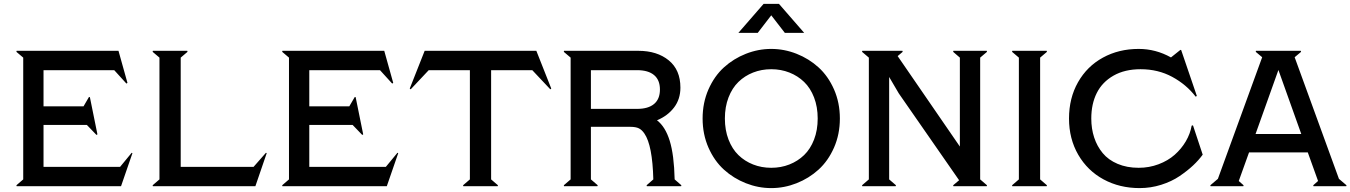

<svg xmlns="http://www.w3.org/2000/svg" viewBox="-20 -963 6984 993"><path d="M661.1 -172.9 665 -170.9 606 0H65.9L64.9 -4.9L100.1 -35.2V-665L64.9 -694.8L65.9 -700.2H592.8L639.2 -534.2L633.8 -530.8L570.8 -600.1H205.1V-413.1H412.1L439.9 -460.9H444.8L483.9 -268.1L479 -265.1L429.2 -316.9H205.1V-100.1H601.1Z M1355.5 -172.9 1359.4 -170.9 1300.8 0H770.5L769.5 -4.9L804.7 -35.2V-665L769.5 -694.8L770.5 -700.2H948.7L949.7 -694.8L914.6 -665V-100.1H1291.5Z M2035.6 -172.9 2039.6 -170.9 1980.5 0H1440.4L1439.5 -4.9L1474.6 -35.2V-665L1439.5 -694.8L1440.4 -700.2H1967.3L2013.7 -534.2L2008.3 -530.8L1945.3 -600.1H1579.6V-413.1H1786.6L1814.5 -460.9H1819.3L1858.4 -268.1L1853.5 -265.1L1803.7 -316.9H1579.6V-100.1H1975.6Z M2104 -501 2099.1 -504.9 2176.3 -700.2H2753.9L2831.1 -504.9L2826.2 -501L2732.9 -600.1H2520V-35.2L2555.2 -4.9L2554.2 0H2376L2375 -4.9L2410.2 -35.2V-600.1H2197.3Z M3274.9 -600.1H3036.1V-399.9H3274.9Q3332.5 -399.9 3362.8 -425.3Q3393.1 -450.7 3393.1 -500Q3393.1 -549.3 3362.8 -574.7Q3332.5 -600.1 3274.9 -600.1ZM3239.3 -307.1H3036.1V-35.2L3071.3 -4.9L3069.8 0H2897L2896 -4.9L2931.2 -35.2V-665L2896 -694.8L2897 -700.2H3281.2Q3378.4 -700.2 3438.7 -650.9Q3499 -601.6 3499 -509.8Q3499 -450.2 3466.1 -407Q3433.1 -363.8 3377.9 -340.8Q3420.9 -308.1 3443.6 -235.1Q3466.3 -162.1 3469.2 -35.2L3503.9 -4.9L3502.9 0H3325.2L3324.2 -4.9L3358.9 -35.2Q3354.5 -211.4 3313 -272Q3300.3 -291 3284.4 -299.1Q3268.6 -307.1 3239.3 -307.1Z M3968.8 -883.8 3898.9 -793H3798.8L3929.2 -942.9H4008.8L4139.2 -793H4039.1ZM3644 -199.7Q3613.8 -268.6 3613.8 -350.1Q3613.8 -431.6 3644 -500.5Q3674.3 -569.3 3724.1 -614.5Q3773.9 -659.7 3837.6 -684.8Q3901.4 -710 3968.8 -710Q4036.1 -710 4099.9 -684.8Q4163.6 -659.7 4213.4 -614.5Q4263.2 -569.3 4293.5 -500.5Q4323.7 -431.6 4323.7 -350.1Q4323.7 -268.6 4293.5 -199.7Q4263.2 -130.9 4213.4 -85.7Q4163.6 -40.5 4099.9 -15.4Q4036.1 9.8 3968.8 9.8Q3901.4 9.8 3837.6 -15.4Q3773.9 -40.5 3724.1 -85.7Q3674.3 -130.9 3644 -199.7ZM3747.8 -459Q3729 -410.2 3729 -350.1Q3729 -290 3747.8 -241.2Q3766.6 -192.4 3799.1 -160.9Q3831.5 -129.4 3875 -112.3Q3918.5 -95.2 3968.8 -95.2Q4019 -95.2 4062.5 -112.3Q4106 -129.4 4138.7 -160.9Q4171.4 -192.4 4190.2 -241.2Q4209 -290 4209 -350.1Q4209 -410.2 4190.2 -459Q4171.4 -507.8 4138.7 -539.3Q4106 -570.8 4062.5 -587.9Q4019 -605 3968.8 -605Q3918.5 -605 3875 -587.9Q3831.5 -570.8 3799.1 -539.3Q3766.6 -507.8 3747.8 -459Z M4578.6 -564.9V-35.2L4613.8 -4.9L4612.3 0H4439.5L4438.5 -4.9L4473.6 -35.2V-665L4438.5 -694.8L4439.5 -700.2H4647.5L4648.4 -694.8L4622.6 -672.9L4944.3 -205.1V-665L4909.7 -694.8L4910.6 -700.2H5083.5L5084.5 -694.8L5049.3 -665V-35.2L5084.5 -4.9L5083.5 0H4910.6L4909.7 -4.9L4940.4 -30.8L4628.4 -480Z M5214.4 -4.9 5249.5 -35.2V-665L5214.4 -694.8L5215.3 -700.2H5393.6L5394.5 -694.8L5359.4 -665V-35.2L5394.5 -4.9L5393.6 0H5215.3Z M5624 -350.1Q5624 -297.4 5638.9 -252Q5653.8 -206.5 5683.1 -171.1Q5712.4 -135.7 5760.3 -115.5Q5808.1 -95.2 5869.1 -95.2Q5923.3 -95.2 5971.9 -113.5Q6020.5 -131.8 6055.2 -162.4Q6089.8 -192.9 6112.8 -231.9Q6135.7 -271 6143.1 -313L6149.9 -314.9L6200.2 -163.1Q6179.7 -134.8 6150.6 -107.4Q6121.6 -80.1 6080.6 -52.2Q6039.6 -24.4 5985.6 -7.3Q5931.6 9.8 5874 9.8Q5770.5 9.8 5687.5 -35.2Q5604.5 -80.1 5556.6 -162.6Q5508.8 -245.1 5508.8 -350.1Q5508.8 -455.6 5555.4 -537.8Q5602.1 -620.1 5684.1 -665Q5766.1 -710 5869.1 -710Q5957.5 -710 6036.1 -666L6085 -705.1L6088.9 -704.1L6169.9 -466.8L6164.1 -462.9Q6115.7 -525.9 6042.7 -565.4Q5969.7 -605 5878.9 -605Q5796.9 -605 5738.8 -571.8Q5680.7 -538.6 5652.3 -481.9Q5624 -425.3 5624 -350.1Z M6943.8 -4.9 6942.9 0H6772.9L6772 -4.9L6796.9 -26.9L6743.7 -174.8H6439.9L6386.7 -26.9L6411.6 -4.9L6410.6 0H6240.7L6239.7 -4.9L6278.8 -38.1L6507.8 -667L6474.6 -694.8L6475.6 -700.2H6707.5L6709 -694.8L6675.8 -667L6904.8 -38.1ZM6591.8 -601.1 6473.6 -270H6710Z"/></svg>

Font: Tiffany Gothic CC
Style: Regular
Weight: 400
Designer: indestructible type*
Foundry: Cowboy Collective
Version: Version 1.000